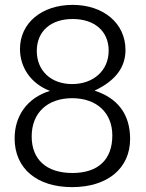

<svg xmlns="http://www.w3.org/2000/svg" viewBox="-20 -756 598 788"><path d="M110 -196C110 -294 176 -353 276 -353C377 -353 441 -293 441 -200C441 -101 383 -46 277 -46C171 -46 110 -101 110 -196ZM276 -411C189 -411 131 -466 131 -547C131 -628 189 -678 278 -678C368 -678 426 -628 426 -548C426 -467 364 -411 276 -411ZM514 -186C514 -288 462 -354 368 -384C457 -426 495 -482 495 -551C495 -661 404 -736 278 -736C152 -736 62 -662 62 -555C62 -480 106 -413 185 -383C91 -354 40 -280 40 -188C40 -64 132 12 276 12C420 12 514 -64 514 -186Z"/></svg>

Font: Perun Light
Style: Regular
Weight: 300
Foundry: Copyright (c) Stefan Peev, Context Ltd, 2016
Version: Version 1.089